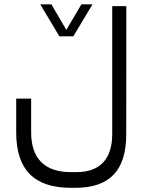

<svg xmlns="http://www.w3.org/2000/svg" viewBox="-20 -665 691 903"><path d="M259.3 -494.1 169.4 -644.5H221.7L289.1 -529.3L292 -523.9L294.9 -529.3L362.8 -644.5H415L324.7 -494.1ZM126.5 -42.5Q126.5 49.8 173.8 97.2Q221.2 144.5 313 144.5H338.9Q422.4 144.5 465.1 99.1Q507.8 53.7 507.8 -34.7V-636.2H574.2L573.7 -32.7Q573.7 94.2 514.6 156.2Q455.6 218.3 335.4 218.3H313Q183.6 218.3 119.9 153.8Q56.2 89.4 56.2 -42V-201.2H126.5Z"/></svg>

Font: Shabnam Light WOL
Style: Light-WOL
Weight: 300
Foundry: DejaVu fonts team - Redesigned by Saber Rastikerdar - Based on Vazir font
Version: Version 5.0.0